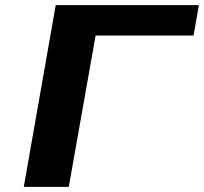

<svg xmlns="http://www.w3.org/2000/svg" viewBox="-20 -731 798 751"><path d="M737 -592 758 -711H198L73 0H249L354 -592Z"/></svg>

Font: Asimov
Style: XWidIt
Weight: 500
Designer: Google
Version: Version 2.000980; 2014